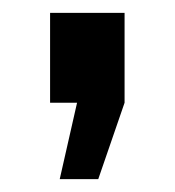

<svg xmlns="http://www.w3.org/2000/svg" viewBox="-20 -164 272 299"><path d="M73 115 100 -4H58V-144H174V-4L133 115Z"/></svg>

Font: Raleway Thin
Style: Bold
Weight: 700
Version: Version 4.026